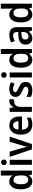

<svg xmlns="http://www.w3.org/2000/svg" viewBox="1923 -2723 810 4696"><g transform="rotate(-90 2328.0 -375.0)"><path d="M238 10C308 10 351 -21 382 -68H387L408 0H504V-760H382V-567C382 -540 385 -500 388 -473H383C352 -521 307 -553 239 -553C121 -553 46 -454 46 -271C46 -88 120 10 238 10ZM274 -90C205 -90 170 -151 170 -270C170 -386 205 -451 273 -451C357 -451 386 -391 386 -274V-253C386 -143 354 -90 274 -90Z M707 -752C667 -752 639 -733 639 -685C639 -638 667 -618 707 -618C746 -618 774 -638 774 -685C774 -733 746 -752 707 -752ZM767 -543H645V0H767Z M1022 0H1152L1336 -543H1209L1114 -225C1104 -190 1091 -145 1088 -116H1084C1080 -150 1068 -197 1058 -230L966 -543H839Z M1611 -552C1470 -552 1383 -452 1383 -268C1383 -89 1476 10 1629 10C1701 10 1750 -2 1800 -27V-125C1747 -98 1701 -86 1642 -86C1554 -86 1508 -140 1505 -242H1826V-307C1826 -458 1747 -552 1611 -552ZM1612 -460C1678 -460 1710 -406 1710 -328H1507C1513 -416 1551 -460 1612 -460Z M2198 -553C2135 -553 2085 -506 2057 -450H2051L2034 -543H1940V0H2062V-280C2061 -381 2120 -435 2186 -435C2208 -435 2226 -432 2241 -428L2254 -546C2238 -550 2216 -553 2198 -553Z M2672 -155C2672 -243 2621 -282 2533 -321C2447 -360 2422 -374 2422 -409C2422 -440 2450 -460 2499 -460C2540 -460 2587 -445 2629 -424L2665 -513C2613 -538 2561 -553 2499 -553C2383 -553 2306 -498 2306 -403C2306 -317 2356 -277 2444 -238C2532 -200 2555 -181 2555 -147C2555 -109 2527 -87 2466 -87C2415 -87 2352 -106 2307 -131V-22C2352 0 2403 10 2471 10C2601 10 2672 -50 2672 -155Z M2843 -752C2803 -752 2775 -733 2775 -685C2775 -638 2803 -618 2843 -618C2882 -618 2910 -638 2910 -685C2910 -733 2882 -752 2843 -752ZM2903 -543H2781V0H2903Z M3212 10C3282 10 3325 -21 3356 -68H3361L3382 0H3478V-760H3356V-567C3356 -540 3359 -500 3362 -473H3357C3326 -521 3281 -553 3213 -553C3095 -553 3020 -454 3020 -271C3020 -88 3094 10 3212 10ZM3248 -90C3179 -90 3144 -151 3144 -270C3144 -386 3179 -451 3247 -451C3331 -451 3360 -391 3360 -274V-253C3360 -143 3328 -90 3248 -90Z M3827 -552C3754 -552 3689 -534 3638 -506L3673 -420C3719 -442 3765 -459 3809 -459C3863 -459 3893 -431 3893 -359V-334L3811 -331C3662 -326 3586 -268 3586 -157C3586 -53 3645 10 3738 10C3818 10 3859 -17 3900 -74H3904L3926 0H4013V-364C4013 -489 3950 -552 3827 -552ZM3836 -255 3893 -257V-209C3893 -128 3845 -83 3782 -83C3738 -83 3710 -108 3710 -161C3710 -219 3744 -251 3836 -255Z M4320 10C4390 10 4433 -21 4464 -68H4469L4490 0H4586V-760H4464V-567C4464 -540 4467 -500 4470 -473H4465C4434 -521 4389 -553 4321 -553C4203 -553 4128 -454 4128 -271C4128 -88 4202 10 4320 10ZM4356 -90C4287 -90 4252 -151 4252 -270C4252 -386 4287 -451 4355 -451C4439 -451 4468 -391 4468 -274V-253C4468 -143 4436 -90 4356 -90Z"/></g></svg>

Font: Noto Sans Thai Looped SemiCondensed SemiBold
Style: Regular
Weight: 600
Width: 4
Designer: Sasikarn Vongin, Ben Mitchell
Foundry: The Fontpad Ltd
Version: Version 1.001